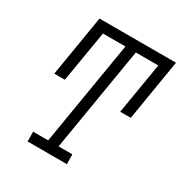

<svg xmlns="http://www.w3.org/2000/svg" viewBox="-171 -863 942 991"><g transform="rotate(30 300.0 -367.5)"><path d="M367 0H133L132 -58H222L325 -677H191L140 -372H77L137 -735H593L533 -372H470L521 -677H387L284 -58H366Z"/></g></svg>

Font: Iosevka HT Light Extended
Style: Italic
Weight: 300
Width: 7
Italic angle: -9°
Monospace: yes
Designer: Belleve Invis
Foundry: Belleve Invis
Version: Version 32.3.0; ttfautohint (v1.8.4)